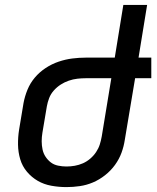

<svg xmlns="http://www.w3.org/2000/svg" viewBox="-20 -755 640 783"><path d="M251 8Q220 8 189.5 2.5Q159 -3 134 -17.5Q109 -32 90 -54.5Q71 -77 62.5 -105.5Q54 -134 53.5 -165Q53 -196 58 -227L76 -335Q81 -362 92 -389Q103 -416 122 -438.5Q141 -461 166 -477.5Q191 -494 219 -503.5Q247 -513 275 -516.5Q303 -520 330 -520H448L483 -735H580L545 -520H597V-436H531L489 -185Q485 -158 475.5 -132Q466 -106 449 -82.5Q432 -59 408.5 -40.5Q385 -22 359 -11Q333 0 305.5 4Q278 8 251 8ZM251 -76Q268 -76 285 -79Q302 -82 318 -89Q334 -96 348 -108Q362 -120 372 -135Q382 -150 387 -166Q392 -182 395 -199L434 -436H330Q313 -436 295.5 -434Q278 -432 260.5 -426Q243 -420 227.5 -410Q212 -400 199.5 -386Q187 -372 180.5 -355Q174 -338 171 -321L153 -214Q150 -196 150 -179Q150 -162 153.5 -145.5Q157 -129 166 -115.5Q175 -102 187.5 -92.5Q200 -83 217 -79.5Q234 -76 251 -76Z"/></svg>

Font: Iosevka Medium Extended
Style: Italic
Weight: 500
Width: 7
Italic angle: -9°
Monospace: yes
Designer: Belleve Invis
Foundry: Belleve Invis
Version: Version 32.5.0; ttfautohint (v1.8.4)